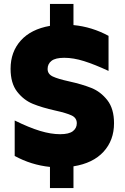

<svg xmlns="http://www.w3.org/2000/svg" viewBox="-20 -840 636 980"><path d="M235 12Q139 2 55 -44V-225Q128 -189 184 -172Q240 -155 287 -155Q332 -155 352 -170.5Q372 -186 372 -211Q372 -238 346 -250.5Q320 -263 261 -276Q194 -291 147.5 -310Q101 -329 67.5 -372Q34 -415 34 -489Q34 -575 86 -633Q138 -691 235 -708V-820H355V-712Q449 -703 534 -657V-478Q463 -511 409 -528Q355 -545 308 -545Q263 -545 243 -529.5Q223 -514 223 -488Q223 -462 249.5 -449.5Q276 -437 331 -425Q399 -410 446.5 -391Q494 -372 528 -328.5Q562 -285 562 -211Q562 -124 508.5 -65.5Q455 -7 355 9V120H235Z"/></svg>

Font: Chess Sans ExtraBold
Style: Regular
Weight: 800
Designer: Wolf Bōese
Foundry: Wolf Bōese
Version: Version 7.223